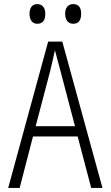

<svg xmlns="http://www.w3.org/2000/svg" viewBox="-20 -917 540 937"><path d="M20 0 215 -714H284L480 0H425L359 -251H141L76 0ZM225 -571 154 -301H346L275 -571Q269 -595 261.5 -621.5Q254 -648 248 -672Q243 -649 237 -622Q231 -595 225 -571ZM337 -801Q319 -801 308.5 -814Q298 -827 298 -850Q298 -872 308.5 -884.5Q319 -897 337 -897Q376 -897 376 -850Q376 -801 337 -801ZM162 -801Q144 -801 134 -814Q124 -827 124 -850Q124 -872 134 -884.5Q144 -897 162 -897Q180 -897 190.5 -884.5Q201 -872 201 -850Q201 -801 162 -801Z"/></svg>

Font: Noto Sans Mono ExtraCondensed Light
Style: Regular
Weight: 300
Width: 2
Designer: Monotype Design Team
Foundry: Monotype Imaging Inc.
Version: Version 2.014; ttfautohint (v1.8.4.7-5d5b)